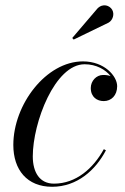

<svg xmlns="http://www.w3.org/2000/svg" viewBox="-20 -705 480 735"><path d="M396 -618.5C412 -628 419 -651 409.5 -667.5C400 -684 374.5 -693.5 353.5 -673L256.5 -559.5L262 -553.5ZM385.5 -129.5 377.5 -134C337 -60.5 271.5 -2 186.5 -2C132 -2 105.5 -45 105.5 -106.5C105.5 -235.5 190 -459 304 -459C349 -459 384.5 -438 403.5 -413.5C395 -417 385 -418 374.5 -418C349 -418 327.5 -395.5 327.5 -368C327.5 -333 352 -318 377 -318C406 -318 428.5 -339.5 428.5 -375C428.5 -414 379.5 -470 297.5 -470C156.5 -470 31 -305 31 -150C31 -55 83.5 10 179.5 10C275.5 10 346 -54 385.5 -129.5Z"/></svg>

Font: Bodoni* 24pt
Style: Italic
Weight: 400
Italic angle: -13°
Version: Version 2.3